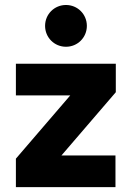

<svg xmlns="http://www.w3.org/2000/svg" viewBox="-20 -770 542 790"><path d="M165.5 -663.6C165.5 -615.7 203.6 -577.6 251.5 -577.6C299.3 -577.6 337.4 -615.7 337.4 -663.6C337.4 -711.4 299.3 -749.5 251.5 -749.5C203.6 -749.5 165.5 -711.4 165.5 -663.6ZM232.9 -130.4 456.5 -390.6V-507.8H45.4V-377.4H269L45.4 -117.2V0H455.1V-130.4Z"/></svg>

Font: Giphurs ExtraBold
Style: Regular
Weight: 800
Version: Version 1.000